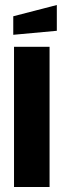

<svg xmlns="http://www.w3.org/2000/svg" viewBox="-20 -747 254 767"><path d="M36 0V-560H178V0ZM33 -608V-682L207 -727V-624Z"/></svg>

Font: Tektur Condensed SemiBold
Style: Regular
Weight: 600
Width: 3
Designer: Adam Jagosz
Foundry: Adam Jagosz
Version: Version 1.005;gftools[0.9.30]